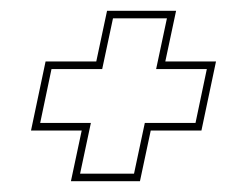

<svg xmlns="http://www.w3.org/2000/svg" viewBox="-20 -480 458 356"><path d="M111.5 -144 131.5 -238H37.5L64.5 -366H158.5L178.5 -460H306.5L286.5 -366H380.5L353.5 -238H259.5L239.5 -144ZM128.5 -158H228.5L248.5 -252H342.5L363.5 -352H269.5L289.5 -446H189.5L169.5 -352H75.5L54.5 -252H148.5Z"/></svg>

Font: Tourney Thin
Style: Italic
Weight: 100
Italic angle: -12°
Designer: Tyler Finck
Foundry: Etcetera Type Co
Version: Version 1.015